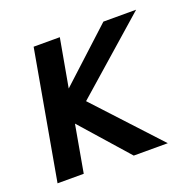

<svg xmlns="http://www.w3.org/2000/svg" viewBox="-94 -589 705 689"><g transform="rotate(-20 258.5 -245.0)"><path d="M101 -490H201L168 -306L367 -489H492L211 -242L435 0H305L146 -180L114 0H14Z"/></g></svg>

Font: Niramit Medium
Style: Italic
Weight: 500
Italic angle: -10°
Designer: Katatrad Aksorn Co.,Ltd.
Foundry: Cadson Demak Co.,Ltd.
Version: Version 1.000; ttfautohint (v1.6)